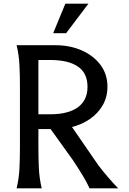

<svg xmlns="http://www.w3.org/2000/svg" viewBox="-20 -1020 700 1040"><path d="M282 -775Q358 -775 421.5 -747.5Q485 -720 523.5 -669.5Q562 -619 562 -550Q562 -495 537 -451Q512 -407 468.5 -376.5Q425 -346 370 -332L514 -123Q538 -92 564.5 -61Q591 -30 620 0H465Q452 -29 431.5 -63.5Q411 -98 376 -151L254 -321H188V-222Q188 -166 190.5 -110Q193 -54 206 0H70Q83 -54 85.5 -110Q88 -166 88 -222V-553Q88 -609 85.5 -665Q83 -721 70 -775ZM188 -401H252Q350 -401 402 -439Q454 -477 454 -550Q454 -624 402 -659.5Q350 -695 252 -695H188ZM338 -840H268L334 -1000H459Z"/></svg>

Font: Faculty Glyphic
Style: Regular
Weight: 400
Designer: Koto Studio, Dylan Young
Foundry: Koto Studio
Version: Version 1.004; ttfautohint (v1.8.4.7-5d5b)